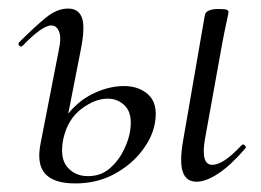

<svg xmlns="http://www.w3.org/2000/svg" viewBox="-20 -415 609 448"><path d="M438.6 9Q414.4 9 406.5 -13.9Q398.6 -36.8 407.2 -86.6L457.8 -378.8Q460 -394 489.8 -394Q505 -394 509.1 -392.2Q513.2 -390.4 513.2 -387.6Q513.2 -384.4 508.1 -361.2Q503 -338 498.2 -312L458 -89Q448.2 -30.4 475.4 -30.4Q501.2 -30.4 543.6 -76Q547.6 -80 551.6 -75.5Q555.6 -71 551.6 -67.8Q518 -28.8 489.1 -9.9Q460.2 9 438.6 9ZM155.4 13Q105.6 13 85.2 -9.8Q64.8 -32.6 75 -82L117 -297Q123.6 -326.8 117.9 -341.2Q112.2 -355.6 99.6 -355.6Q88.8 -355.6 71.8 -343.4Q54.8 -331.2 33 -308.4Q29 -304.4 25 -308.5Q21 -312.6 25 -316.6Q61.6 -353.2 87.4 -374.1Q113.2 -395 138.8 -395Q163.6 -395 171.3 -373.3Q179 -351.6 168.6 -299.4L127.8 -91.4Q118.8 -46.6 136.9 -25.3Q155 -4 185.4 -4Q215.6 -4 236.6 -22.5Q257.6 -41 269.7 -66.7Q281.8 -92.4 284 -112.4Q289 -149.6 272.5 -167.2Q256 -184.8 231.2 -184.8Q201.6 -184.8 169.9 -160.9Q138.2 -137 127.8 -91.4L114.2 -92.4Q121.8 -130.6 146 -157.7Q170.2 -184.8 203.6 -199.5Q237 -214.2 269.6 -214.2Q304.8 -214.2 326.7 -193.6Q348.6 -173 341.8 -130Q336.6 -96 311.3 -63Q286 -30 246 -8.5Q206 13 155.4 13Z"/></svg>

Font: Cormorant Light
Style: Italic
Weight: 300
Italic angle: -10°
Designer: Christian Thalmann (Catharsis Fonts)
Foundry: Catharsis Fonts
Version: Version 4.000